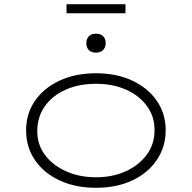

<svg xmlns="http://www.w3.org/2000/svg" viewBox="-20 -882 911 912"><path d="M436 10Q338 10 263 -25Q188 -60 146 -121.5Q104 -183 104 -263Q104 -342 146 -403Q188 -464 263 -499Q338 -534 436 -534Q534 -534 608.5 -499Q683 -464 725 -403Q767 -342 767 -263Q767 -185 725 -122.5Q683 -60 608.5 -25Q534 10 436 10ZM436 -40Q515 -40 577.5 -68.5Q640 -97 677 -147Q714 -197 714 -263Q715 -327 678.5 -377.5Q642 -428 579 -456Q516 -484 436 -484Q355 -484 292 -456Q229 -428 193.5 -378Q158 -328 157 -263Q156 -197 192.5 -147.5Q229 -98 292.5 -69Q356 -40 436 -40ZM436 -632Q414 -632 402 -644Q390 -656 390 -677Q390 -697 402 -709.5Q414 -722 436 -722Q458 -722 470 -710Q482 -698 482 -677Q482 -657 470 -644.5Q458 -632 436 -632ZM296 -819V-862H576V-819Z"/></svg>

Font: Lexend Tera ExtraLight
Style: Regular
Weight: 250
Designer: Bonnie Shaver-Troup, Thomas Jockin
Foundry: Lexend
Version: Version 1.007